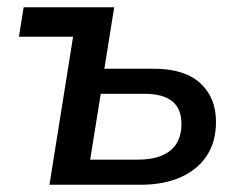

<svg xmlns="http://www.w3.org/2000/svg" viewBox="-20 -508 663 528"><path d="M116 0 181 -407H32L45 -488H294L267 -319H403Q487 -319 530.5 -279.5Q574 -240 574 -173Q574 -118 548.5 -79.5Q523 -41 476.5 -20.5Q430 0 368 0ZM228 -69H359Q418 -69 448.5 -94Q479 -119 479 -167Q479 -210 453 -230Q427 -250 379 -250H257Z"/></svg>

Font: Nunito Sans 12pt SemiBold
Style: Italic
Weight: 600
Italic angle: -9°
Designer: Vernon Adams
Foundry: Vernon Adams
Version: Version 3.101;gftools[0.9.27]